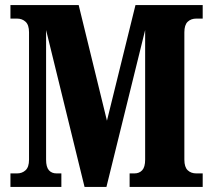

<svg xmlns="http://www.w3.org/2000/svg" viewBox="-20 -734 837 754"><path d="M21 0V-53H47Q67 -53 80.5 -65.5Q94 -78 94 -107V-607Q94 -636 80.5 -648.5Q67 -661 47 -661H21V-714H289L400 -260L512 -714H776V-661H751Q730 -661 717 -648.5Q704 -636 704 -607V-107Q704 -78 717 -65.5Q730 -53 751 -53H776V0H489V-53H508Q527 -53 538.5 -65.5Q550 -78 550 -107V-616L398 0H312L161 -616V-107Q161 -78 172 -65.5Q183 -53 202 -53H221V0Z"/></svg>

Font: Noto Serif ExtraCondensed ExtraBold
Style: Regular
Weight: 800
Width: 2
Designer: Monotype Design Team
Foundry: Monotype Imaging Inc.
Version: Version 2.013; ttfautohint (v1.8.4.7-5d5b)